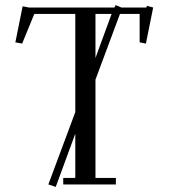

<svg xmlns="http://www.w3.org/2000/svg" viewBox="-20 -732 682 762"><path d="M41 -564 69.8 -707 95.2 -702.1H434.1L439 -711.9L461.9 -702.1H561L563 -709L587.9 -702.1L559.1 -559.1L534.2 -564V-676.8H456.1L358.9 -416V-25.9H439.9V0H231V-25.9H278.8V-201.2L201.2 9.8L171.9 0L278.8 -287.1V-676.8H116.2L67.9 -559.1ZM358.9 -502 422.9 -676.8H358.9Z"/></svg>

Font: Dehuti Alt
Style: Book
Weight: 400
Version: Version 1.2